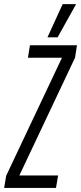

<svg xmlns="http://www.w3.org/2000/svg" viewBox="-52 -922 397 942"><path d="M-31.6 0 -21.8 -59.6 252 -638.8H85.1L94.9 -700H325.6L316.2 -639.1L43 -61.2H233.1L222.7 0ZM180.8 -738.8 255.4 -901.7H321.4L230.6 -738.8Z"/></svg>

Font: Georama ExtraCondensed Thin
Style: Italic
Weight: 100
Width: 2
Italic angle: -9°
Designer: Jean-Baptiste Levee
Foundry: Production Type
Version: Version 1.001